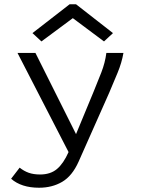

<svg xmlns="http://www.w3.org/2000/svg" viewBox="-20 -705 665 899"><path d="M163 174Q80 174 32 132L72 80Q92 96 114.5 104Q137 112 168 112Q216 112 246.5 86.5Q277 61 301 7L62 -457H146L336 -77L418 -275Q437 -321 454.5 -366Q472 -411 478 -457H558Q550 -411 530.5 -364Q511 -317 491 -270L348 52Q318 119 271 146.5Q224 174 163 174ZM174 -511 132 -550 306 -685H336L509 -550L467 -511L321 -620Z"/></svg>

Font: Inconsolata Expanded Thin
Style: Regular
Weight: 100
Width: 7
Monospace: yes
Designer: Raph Levien, Cyreal, Brenton Simpson
Foundry: Raph Levien, Cyreal, Google
Version: Version 3.100; ttfautohint (v1.8.4.7-5d5b)